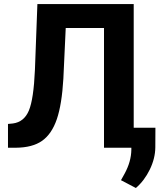

<svg xmlns="http://www.w3.org/2000/svg" viewBox="-20 -731 789 950"><path d="M641.6 -710.9V0H494.6V-592.3H305.2L293.5 -341.3Q286.1 -214.4 261.2 -141.4Q236.3 -68.4 188.5 -34.4Q140.6 -0.5 57.6 0H19.5V-117.7L43.9 -120.1Q99.1 -127.4 122.8 -183.8Q146.5 -240.2 152.8 -384.8L165 -710.9ZM652.3 199.2 578.6 160.6 596.2 128.9Q628.9 69.3 629.9 10.3V-99.1H749L748.5 -1.5Q748 52.7 721.2 107.9Q694.3 163.1 652.3 199.2Z"/></svg>

Font: Robotiche
Style: Bold
Weight: 700
Designer: Google
Version: Version 2.001150; 2014